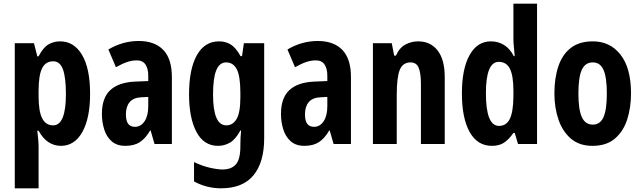

<svg xmlns="http://www.w3.org/2000/svg" viewBox="-20 -873 3472 1040"><path d="M306 -649Q381 -649 424.5 -575.5Q468 -502 468 -365Q468 -233 426 -158Q384 -83 310 -83Q273 -83 242.5 -103Q212 -123 189 -165H182Q186 -133 187.5 -112.5Q189 -92 189 -83V147H60V-639H164L182 -568H189Q214 -616 242.5 -632.5Q271 -649 306 -649ZM268 -541Q227 -541 208 -503Q189 -465 189 -380V-352Q189 -270 208.5 -232Q228 -194 268 -194Q337 -194 337 -364Q337 -453 321 -497Q305 -541 268 -541Z M731 -651Q818 -651 864.5 -602.5Q911 -554 911 -456V-93H817L796 -166H793Q769 -124 738 -103.5Q707 -83 659 -83Q613 -83 585 -107.5Q557 -132 544.5 -172Q532 -212 532 -256Q532 -343 577.5 -385Q623 -427 711 -431L783 -434V-463Q783 -501 768 -523.5Q753 -546 721 -546Q695 -546 668.5 -537Q642 -528 608 -509L567 -605Q645 -651 731 -651ZM745 -346Q703 -344 682.5 -320Q662 -296 662 -254Q662 -218 674.5 -202Q687 -186 711 -186Q743 -186 763 -216Q783 -246 783 -297V-348Z M1167 -649Q1201 -649 1229 -632.5Q1257 -616 1283 -569H1291L1301 -639H1411V-124Q1411 6 1353 76.5Q1295 147 1177 147Q1100 147 1031 110V5Q1075 26 1116.5 35.5Q1158 45 1186 45Q1233 45 1257.5 17.5Q1282 -10 1282 -81V-88Q1282 -108 1283 -128.5Q1284 -149 1286 -166H1282Q1255 -117 1225 -100Q1195 -83 1161 -83Q1084 -83 1044 -158.5Q1004 -234 1004 -362Q1004 -498 1046 -573.5Q1088 -649 1167 -649ZM1205 -535Q1169 -535 1151.5 -492.5Q1134 -450 1134 -361Q1134 -194 1206 -194Q1241 -194 1261.5 -228.5Q1282 -263 1282 -346V-369Q1282 -461 1262.5 -498Q1243 -535 1205 -535Z M1701 -651Q1788 -651 1834.5 -602.5Q1881 -554 1881 -456V-93H1787L1766 -166H1763Q1739 -124 1708 -103.5Q1677 -83 1629 -83Q1583 -83 1555 -107.5Q1527 -132 1514.5 -172Q1502 -212 1502 -256Q1502 -343 1547.5 -385Q1593 -427 1681 -431L1753 -434V-463Q1753 -501 1738 -523.5Q1723 -546 1691 -546Q1665 -546 1638.5 -537Q1612 -528 1578 -509L1537 -605Q1615 -651 1701 -651ZM1715 -346Q1673 -344 1652.5 -320Q1632 -296 1632 -254Q1632 -218 1644.5 -202Q1657 -186 1681 -186Q1713 -186 1733 -216Q1753 -246 1753 -297V-348Z M2245 -649Q2312 -649 2350.5 -599.5Q2389 -550 2389 -455V-93H2260V-418Q2260 -476 2248 -505.5Q2236 -535 2204 -535Q2162 -535 2145.5 -495Q2129 -455 2129 -357V-93H2000V-639H2102L2115 -572H2125Q2143 -614 2175.5 -631.5Q2208 -649 2245 -649Z M2644 -83Q2566 -83 2524 -158Q2482 -233 2482 -367Q2482 -500 2523.5 -574.5Q2565 -649 2639 -649Q2678 -649 2710 -629.5Q2742 -610 2763 -569H2768Q2766 -599 2763.5 -620Q2761 -641 2761 -662V-853H2889V-93H2786L2768 -153H2761Q2736 -117 2710 -100Q2684 -83 2644 -83ZM2683 -191Q2723 -191 2741.5 -229Q2760 -267 2761 -349V-381Q2761 -463 2742 -500.5Q2723 -538 2682 -538Q2612 -538 2612 -368Q2612 -191 2683 -191Z M3398 -367Q3398 -291 3377.5 -226.5Q3357 -162 3311 -122.5Q3265 -83 3189 -83Q3118 -83 3072.5 -122Q3027 -161 3005 -225.5Q2983 -290 2983 -367Q2983 -450 3004.5 -514Q3026 -578 3072 -613.5Q3118 -649 3191 -649Q3285 -649 3341.5 -576.5Q3398 -504 3398 -367ZM3113 -366Q3113 -280 3131.5 -239Q3150 -198 3191 -198Q3231 -198 3249 -238.5Q3267 -279 3267 -367Q3267 -454 3249 -494.5Q3231 -535 3191 -535Q3150 -535 3131.5 -495Q3113 -455 3113 -366Z"/></svg>

Font: Noto Sans Kannada UI ExtraCondensed
Style: Bold
Weight: 700
Width: 2
Designer: Jelle Bosma - Monotype Design Team
Foundry: Monotype Imaging Inc.
Version: Version 2.005; ttfautohint (v1.8.4.7-5d5b)